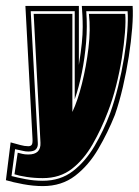

<svg xmlns="http://www.w3.org/2000/svg" viewBox="-52 -515 470 650"><path d="M225 -495H397Q399 -465 395.5 -420Q392 -375 384 -323.5Q376 -272 364 -220.5Q352 -169 337 -126Q313 -66 280.5 -10.5Q248 45 202.5 80Q157 115 93 115Q61 115 26 108.5Q-9 102 -32 95L-16 -33Q3 -28 17 -24Q31 -20 44 -20Q52 -20 55.5 -25Q59 -30 58 -46L34 -495H215V-295Q222 -339 225 -369Q228 -399 228 -424Q228 -444 227 -463Q226 -482 225 -495ZM93 97Q152 97 194.5 64.5Q237 32 268 -20.5Q299 -73 321 -132Q336 -174 348 -222.5Q360 -271 368 -319.5Q376 -368 379 -409.5Q382 -451 380 -477H240Q244 -426 239.5 -372Q235 -318 225 -268.5Q215 -219 201 -179V-477H52L76 -31Q77 -18 70 -10Q63 -2 44 -2Q35 -2 27 -4Q19 -6 -1 -10L-13 81Q6 86 34.5 91.5Q63 97 93 97ZM93 88Q64 88 38 84Q12 80 -3 75L8 2Q16 4 24 6Q32 8 44 8Q87 8 85 -32L62 -468H193V-136Q211 -174 225.5 -232Q240 -290 247.5 -352.5Q255 -415 249 -468H372Q374 -444 371 -404.5Q368 -365 360.5 -318.5Q353 -272 341 -224.5Q329 -177 313 -136Q291 -78 261.5 -26.5Q232 25 191.5 56.5Q151 88 93 88Z"/></svg>

Font: Alumni Sans Collegiate One
Style: Italic
Weight: 400
Italic angle: -8°
Designer: Robert E. Leuschke
Foundry: Robert E. Leuschke
Version: Version 1.100